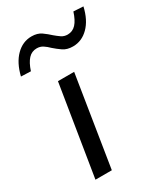

<svg xmlns="http://www.w3.org/2000/svg" viewBox="-192 -821 787 904"><g transform="rotate(-30 202.0 -369.0)"><path d="M53 0 132 -490H220L142 0ZM45 -594 -8 -596Q8 -662 44.5 -698.5Q81 -735 129 -735Q161 -735 182 -720Q203 -705 220 -689Q234 -677 248.5 -667Q263 -657 282 -657Q309 -657 327.5 -677Q346 -697 359 -738L412 -735Q397 -669 360.5 -632.5Q324 -596 276 -596Q244 -596 223 -610.5Q202 -625 184 -641Q170 -655 155.5 -664.5Q141 -674 122 -674Q95 -674 76.5 -654Q58 -634 45 -594Z"/></g></svg>

Font: Nunito Sans 10pt SemiExpanded
Style: Italic
Weight: 400
Width: 6
Italic angle: -9°
Designer: Vernon Adams
Foundry: Vernon Adams
Version: Version 3.101;gftools[0.9.27]